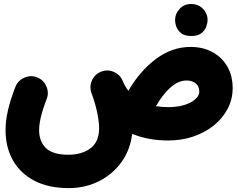

<svg xmlns="http://www.w3.org/2000/svg" viewBox="-20 -627 1192 961"><path d="M7.8 23.9Q7.8 -22.5 19.8 -74.7Q31.7 -127 57.1 -192.4Q69.8 -224.1 102.3 -238.3Q134.8 -252.4 166 -239.7Q197.8 -227.1 211.9 -195.1Q226.1 -163.1 213.4 -131.3Q175.8 -34.2 175.8 23.9Q175.8 81.5 210.2 114.5Q244.6 147.5 322.3 147.5Q390.1 147.5 433.1 115Q476.1 82.5 476.1 14.2Q476.1 -19 465.8 -66.7Q455.6 -114.3 438.5 -159.2Q435.5 -167 434.1 -175.3Q428.7 -203.6 442.9 -230Q457 -256.3 484.4 -267.6Q516.1 -280.8 548.3 -267.6Q580.6 -254.4 593.8 -222.7Q605 -194.8 622.6 -172.9Q681.6 -273.4 761.7 -332.8Q841.8 -392.1 934.1 -392.1Q995.1 -392.1 1042.5 -366.7Q1089.8 -341.3 1117.2 -295.2Q1144.5 -249 1144.5 -185.5Q1144.5 -130.9 1119.9 -83.3Q1095.2 -35.6 1051 0.2Q1006.8 36.1 948.2 56.2Q889.6 76.2 821.3 76.2Q722.7 76.2 641.6 43Q631.8 124 587.4 185.1Q543 246.1 474.6 280.3Q406.2 314.5 324.2 314.5Q222.7 314.5 152.1 277.6Q81.5 240.7 44.7 175.3Q7.8 109.9 7.8 23.9ZM913.6 -224.1Q873 -224.1 834 -189.7Q794.9 -155.3 760.7 -95.7Q789.1 -90.8 821.3 -90.8Q889.6 -90.8 933.6 -114.3Q977.5 -137.7 977.5 -168.5Q977.5 -194.8 959.7 -209.5Q941.9 -224.1 913.6 -224.1ZM856.4 -527.8Q856.4 -558.6 879.2 -582.8Q901.9 -606.9 936 -606.9Q961.4 -606.9 979 -596.2Q996.6 -585.4 1006.3 -569.8Q1019 -549.8 1019 -527.8Q1019 -512.2 1012.2 -493.2Q1005.4 -474.1 987.5 -460.4Q969.7 -446.8 937.5 -446.8Q904.3 -446.8 887 -460.7Q869.6 -474.6 862.8 -492.7Q856.4 -509.8 856.4 -527.8Z"/></svg>

Font: Mikhak Black
Style: Regular
Weight: 900
Designer: Amin Abedi
Version: Version 3.3